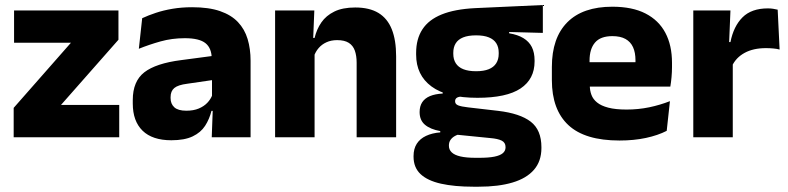

<svg xmlns="http://www.w3.org/2000/svg" viewBox="-20 -532 3052 744"><path d="M442 -125.5V0H33V-114L255 -366.5H34.5V-491.5H439V-378L216.5 -125.5Z M800.5 0 805 -123 801.5 -130.5V-284L800.5 -304Q800.5 -345 776.5 -364.5Q752.5 -384 696 -384Q646.5 -384 602 -371.5Q557.5 -359 518 -343L531 -461.5Q554.5 -472.5 583.8 -482.2Q613 -492 648.5 -498Q684 -504 724.5 -504Q789 -504 832.5 -489Q876 -474 902 -446.5Q928 -419 939.5 -380.8Q951 -342.5 951 -296.5V0ZM644 11.5Q570.5 11.5 532.5 -25.5Q494.5 -62.5 494.5 -131V-144.5Q494.5 -217 539.2 -251.8Q584 -286.5 681.5 -299L813.5 -316.5L822.5 -224.5L705.5 -207.5Q670 -203 655.5 -191Q641 -179 641 -155.5V-152Q641 -129.5 655.5 -116.2Q670 -103 702 -103Q730 -103 750.2 -111.5Q770.5 -120 783.5 -133.8Q796.5 -147.5 803 -164.5L824.5 -102.5H799.5Q791.5 -70.5 774.8 -44.5Q758 -18.5 726.5 -3.5Q695 11.5 644 11.5Z M1362 0V-289Q1362 -316 1355 -335.8Q1348 -355.5 1331.5 -366Q1315 -376.5 1286.5 -376.5Q1263 -376.5 1245 -368.2Q1227 -360 1214.8 -345.8Q1202.5 -331.5 1196.5 -313.5L1173 -385H1199Q1207 -418.5 1225.2 -445Q1243.5 -471.5 1275.5 -487.2Q1307.5 -503 1356.5 -503Q1411.5 -503 1446.5 -481.8Q1481.5 -460.5 1498.2 -418.5Q1515 -376.5 1515 -313.5V0ZM1046 0V-491.5H1198L1193 -368.5L1199 -354V0Z M1830 -153Q1711.5 -153 1652 -197Q1592.5 -241 1592.5 -320.5V-327Q1592.5 -381 1616.8 -418.2Q1641 -455.5 1691.5 -476Q1742 -496.5 1821 -500.5L2083.5 -512.5V-404.5L1953 -408V-403Q1986.5 -397.5 2008.2 -384.2Q2030 -371 2040.8 -349.8Q2051.5 -328.5 2051.5 -297.5V-294Q2051.5 -225.5 1997.2 -189.2Q1943 -153 1830 -153ZM1822.5 79.5H1837.5Q1873.5 79.5 1895.8 75Q1918 70.5 1928.5 61.5Q1939 52.5 1939 39V38Q1939 20.5 1924.2 13Q1909.5 5.5 1880 3L1735 -11.5L1768.5 -13.5Q1753.5 -11 1742.8 -5Q1732 1 1725.8 10Q1719.5 19 1719.5 32V33Q1719.5 48 1730.5 58.5Q1741.5 69 1764.2 74.2Q1787 79.5 1822.5 79.5ZM1815 191.5Q1741 191.5 1688.8 179.8Q1636.5 168 1609.5 142.5Q1582.5 117 1582.5 75V73Q1582.5 44.5 1595 25Q1607.5 5.5 1631 -5.5Q1654.5 -16.5 1686 -19V-24Q1647.5 -31 1626.8 -48.5Q1606 -66 1606 -97.5V-98Q1606 -120.5 1616.2 -136Q1626.5 -151.5 1646.5 -159.8Q1666.5 -168 1695.5 -169.5V-186L1808.5 -157.5L1775.5 -158Q1758 -158 1750.8 -153.5Q1743.5 -149 1743.5 -140V-139.5Q1743.5 -128.5 1755.2 -123.8Q1767 -119 1793.5 -116L1910 -102.5Q1995 -92.5 2036.5 -60.5Q2078 -28.5 2078 38.5V41.5Q2078 92.5 2049.2 125.8Q2020.5 159 1966.2 175.2Q1912 191.5 1834 191.5ZM1825 -256Q1854.5 -256 1873.8 -263.8Q1893 -271.5 1902.8 -286.8Q1912.5 -302 1912.5 -323.5V-328Q1912.5 -349.5 1903 -364.5Q1893.5 -379.5 1874.2 -387.2Q1855 -395 1825 -395H1824.5Q1794 -395 1774.5 -387Q1755 -379 1745.8 -364Q1736.5 -349 1736.5 -327.5V-323.5Q1736.5 -302 1746.2 -286.8Q1756 -271.5 1775.5 -263.8Q1795 -256 1825 -256Z M2380.5 12.5Q2246.5 12.5 2182.5 -47.2Q2118.5 -107 2118.5 -221.5V-272.5Q2118.5 -385.5 2178.5 -445.8Q2238.5 -506 2353 -506Q2430 -506 2481.2 -479.8Q2532.5 -453.5 2558.2 -405Q2584 -356.5 2584 -288.5V-272Q2584 -253 2582.2 -233.2Q2580.5 -213.5 2577.5 -196.5H2439.5Q2441.5 -225.5 2442 -251.2Q2442.5 -277 2442.5 -298Q2442.5 -328.5 2433 -349.2Q2423.5 -370 2403.8 -381Q2384 -392 2353 -392Q2307 -392 2285.8 -367.2Q2264.5 -342.5 2264.5 -297V-252L2265.5 -235.5V-200.5Q2265.5 -181.5 2271.8 -164.5Q2278 -147.5 2293.8 -134.8Q2309.5 -122 2337.2 -114.8Q2365 -107.5 2408 -107.5Q2453.5 -107.5 2495.5 -116.2Q2537.5 -125 2576 -140L2563.5 -25Q2529.5 -7.5 2483 2.5Q2436.5 12.5 2380.5 12.5ZM2199.5 -196.5V-291H2546.5V-196.5Z M2816.5 -276 2774.5 -369H2810.5Q2822.5 -430 2857.2 -464.8Q2892 -499.5 2955.5 -499.5Q2966.5 -499.5 2975.8 -498Q2985 -496.5 2993.5 -494.5L3001 -340Q2990.5 -343 2976.5 -344.2Q2962.5 -345.5 2948 -345.5Q2899 -345.5 2865.5 -327.2Q2832 -309 2816.5 -276ZM2666.5 0V-491.5H2810.5L2804 -334.5L2819.5 -332.5V0Z"/></svg>

Font: Anek Tamil
Style: Bold
Weight: 700
Designer: Aadarsh Rajan (Tamil), Yesha Goshar (Latin)
Foundry: Ek Type
Version: Version 1.003